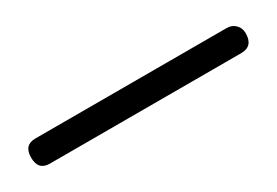

<svg xmlns="http://www.w3.org/2000/svg" viewBox="-12 -167 420 291"><g transform="rotate(-30 198.0 -22.0)"><path d="M365 0H30Q10 0 10 -22Q10 -44 30 -44H365Q374 -44 380 -38Q386 -32 386 -23Q386 0 365 0Z"/></g></svg>

Font: Glass Antiqua
Style: Regular
Weight: 400
Version: 1.001